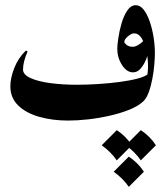

<svg xmlns="http://www.w3.org/2000/svg" viewBox="-20 -453 631 733"><path d="M546.9 -172.4 571.3 -250Q571.3 -232.4 569.1 -206.1Q566.9 -179.7 561.5 -151.6Q556.2 -123.5 547.6 -100.3Q539.1 -77.1 526.4 -65.4Q506.8 -47.4 473.1 -33.9Q439.5 -20.5 398.7 -11.2Q357.9 -2 316.7 2.7Q275.4 7.3 240.7 7.3Q179.7 7.3 129.4 -7.1Q79.1 -21.5 49.3 -50.5Q19.5 -79.6 19.5 -123.5Q19.5 -154.8 34.4 -193.1Q49.3 -231.4 79.1 -260.3L85.4 -256.3Q67.9 -217.3 67.9 -187.5Q67.9 -168 96.4 -155Q125 -142.1 172.1 -135.7Q219.2 -129.4 274.4 -129.4Q310.5 -129.4 353.5 -132.1Q396.5 -134.8 437 -140.1Q477.5 -145.5 507.3 -153.6Q537.1 -161.6 546.9 -172.4ZM541.5 -162.1Q545.9 -182.1 544.9 -209.7Q543.9 -237.3 537.6 -263.9Q531.2 -290.5 520 -308.1Q508.8 -325.7 491.7 -325.7Q481.9 -325.7 468.3 -314.2Q454.6 -302.7 454.6 -293Q454.6 -288.6 463.4 -281.5Q472.2 -274.4 487.8 -274.4Q498.5 -274.4 514.2 -285.6Q529.8 -296.9 534.7 -307.6L548.3 -258.8Q545.4 -245.1 537.6 -225.8Q529.8 -206.5 517.3 -191.7Q504.9 -176.8 487.8 -176.8Q463.9 -176.8 445.8 -204.8Q427.7 -232.9 427.7 -267.1Q427.7 -279.8 431.6 -306.9Q435.5 -334 443.8 -363Q452.1 -392.1 465.8 -412.6Q479.5 -433.1 498.5 -433.1Q515.1 -433.1 528.6 -416Q542 -398.9 551.5 -371.3Q561 -343.8 566.2 -311.8Q571.3 -279.8 571.3 -250Q567.9 -221.7 559.8 -200.4Q551.8 -179.2 541.5 -162.1ZM471.7 145Q506.8 168 529.3 202.6L471.7 260.3Q448.7 227.1 414.1 202.6ZM425.8 43.9Q460.9 66.9 483.4 101.6L425.8 159.2Q402.8 126 368.2 101.6ZM517.6 43.9Q552.7 66.9 575.2 101.6L517.6 159.2Q494.6 126 460 101.6Z"/></svg>

Font: Lateef ExtraBold
Style: Regular
Weight: 800
Designer: SIL International
Foundry: SIL International
Version: Version 4.200